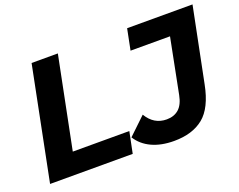

<svg xmlns="http://www.w3.org/2000/svg" viewBox="-112 -904 1392 1120"><g transform="rotate(-20 584.0 -344.0)"><path d="M29 0 169 -700H332L218 -132H569L542 0ZM796 12Q716 12 658 -15Q600 -42 568 -93L675 -195Q719 -121 798 -121Q844 -121 873.5 -147Q903 -173 914 -230L981 -570H736L762 -700H1168L1075 -238Q1048 -100 979 -44Q910 12 796 12Z"/></g></svg>

Font: Montserrat
Style: Bold Italic
Weight: 700
Italic angle: -11.3°
Designer: Julieta Ulanovsky
Foundry: Julieta Ulanovsky
Version: Version 9.000; ttfautohint (v1.8.4.7-5d5b)